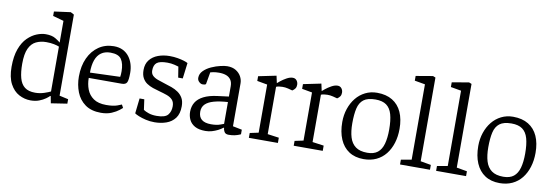

<svg xmlns="http://www.w3.org/2000/svg" viewBox="-54 -1069 4161 1446"><g transform="rotate(10 2026.5 -345.5)"><path d="M209 8Q163 8 120.5 -14.5Q78 -37 51.5 -87Q25 -137 25 -217Q25 -298 45.5 -353.5Q66 -409 99 -441.5Q132 -474 168.5 -488.5Q205 -503 237 -503Q284 -503 312 -486Q340 -469 350 -459V-476V-492V-625L267 -648V-682L393 -699L419 -685V-65L487 -50V-16L364 3L354 -50L350 -51Q342 -42 322.5 -28Q303 -14 274.5 -3Q246 8 209 8ZM233 -55Q269 -55 302 -66Q335 -77 350 -85V-428Q337 -434 310.5 -439.5Q284 -445 251 -445Q208 -445 173.5 -428.5Q139 -412 119.5 -370.5Q100 -329 100 -253Q100 -189 112 -144.5Q124 -100 153 -77.5Q182 -55 233 -55Z M747 8Q673 8 626.5 -25.5Q580 -59 558.5 -114Q537 -169 537 -232Q537 -313 565 -374Q593 -435 643 -469Q693 -503 758 -503Q798 -503 827 -488.5Q856 -474 875 -449Q894 -424 903.5 -392.5Q913 -361 913 -326Q913 -271 903.5 -253Q894 -235 865 -235H612Q612 -188 627.5 -147.5Q643 -107 679 -82Q715 -57 776 -57Q829 -57 859.5 -68Q890 -79 893 -81L906 -57Q903 -54 883 -38Q863 -22 828.5 -7Q794 8 747 8ZM614 -276 844 -284Q847 -302 847 -326Q847 -385 825 -418Q803 -451 741 -451Q699 -451 670.5 -431Q642 -411 628 -372Q614 -333 614 -276Z M1157 8Q1121 8 1089.5 0.5Q1058 -7 1035 -16.5Q1012 -26 1003 -33L1016 -149H1052L1063 -70Q1077 -60 1103 -51Q1129 -42 1164 -42Q1229 -42 1250.5 -68Q1272 -94 1272 -134Q1272 -166 1255.5 -183.5Q1239 -201 1212 -210.5Q1185 -220 1155 -228Q1128 -235 1102 -244Q1076 -253 1055 -267Q1034 -281 1021 -305Q1008 -329 1008 -366Q1008 -412 1032 -442.5Q1056 -473 1096.5 -488Q1137 -503 1185 -503Q1217 -503 1245.5 -498Q1274 -493 1295 -486.5Q1316 -480 1325 -474L1310 -354H1275L1262 -436Q1258 -438 1231.5 -444.5Q1205 -451 1176 -451Q1118 -451 1095.5 -433Q1073 -415 1073 -373Q1073 -349 1088 -334.5Q1103 -320 1128 -311Q1153 -302 1182 -293Q1209 -285 1237 -275Q1265 -265 1288 -249Q1311 -233 1325 -208.5Q1339 -184 1339 -146Q1339 -88 1313.5 -54.5Q1288 -21 1246.5 -6.5Q1205 8 1157 8Z M1546 6Q1495 6 1465 -11Q1435 -28 1421.5 -56Q1408 -84 1408 -117Q1408 -158 1427 -189Q1446 -220 1486.5 -240.5Q1527 -261 1590 -269L1676 -280V-358Q1676 -389 1663 -408Q1650 -427 1627 -435.5Q1604 -444 1572 -444Q1546 -444 1527 -440Q1508 -436 1506 -435L1490 -343Q1490 -342 1485 -339Q1480 -336 1464 -336Q1451 -336 1437.5 -348.5Q1424 -361 1424 -379Q1424 -410 1447.5 -433.5Q1471 -457 1505.5 -472.5Q1540 -488 1573 -495.5Q1606 -503 1625 -503Q1665 -503 1691.5 -486.5Q1718 -470 1731.5 -445Q1745 -420 1745 -393V-65L1815 -51V-16Q1813 -15 1801 -10Q1789 -5 1769.5 -0.5Q1750 4 1723 4Q1699 4 1690 -12Q1681 -28 1681 -42H1677Q1661 -29 1640 -18.5Q1619 -8 1595.5 -1Q1572 6 1546 6ZM1579 -51Q1622 -51 1650 -61.5Q1678 -72 1676 -71V-238Q1613 -234 1570 -222Q1527 -210 1505 -188Q1483 -166 1483 -131Q1483 -51 1579 -51Z M1878 0V-37L1944 -51V-419L1866 -433V-469L2002 -497L2014 -442Q2018 -446 2036 -460.5Q2054 -475 2079 -489Q2104 -503 2126 -503Q2145 -503 2156 -489Q2167 -475 2167 -456Q2167 -439 2159.5 -428Q2152 -417 2138 -408L2104 -417Q2091 -420 2082 -421Q2073 -422 2061 -422Q2049 -422 2035.5 -420Q2022 -418 2013 -414V-52L2100 -40V0Z M2221 0V-37L2287 -51V-419L2209 -433V-469L2345 -497L2357 -442Q2361 -446 2379 -460.5Q2397 -475 2422 -489Q2447 -503 2469 -503Q2488 -503 2499 -489Q2510 -475 2510 -456Q2510 -439 2502.5 -428Q2495 -417 2481 -408L2447 -417Q2434 -420 2425 -421Q2416 -422 2404 -422Q2392 -422 2378.5 -420Q2365 -418 2356 -414V-52L2443 -40V0Z M2756 8Q2690 8 2644 -22Q2598 -52 2574 -108Q2550 -164 2550 -240Q2550 -294 2566 -341.5Q2582 -389 2611 -425Q2640 -461 2681 -481.5Q2722 -502 2771 -502Q2841 -502 2888.5 -473Q2936 -444 2960 -390.5Q2984 -337 2984 -263Q2984 -204 2968.5 -154.5Q2953 -105 2924 -68.5Q2895 -32 2852.5 -12Q2810 8 2756 8ZM2775 -44Q2825 -44 2854 -67Q2883 -90 2895.5 -135Q2908 -180 2908 -244Q2908 -315 2895 -360.5Q2882 -406 2851.5 -428Q2821 -450 2768 -450Q2708 -450 2677.5 -426.5Q2647 -403 2636.5 -357.5Q2626 -312 2626 -244Q2626 -181 2639.5 -136.5Q2653 -92 2685.5 -68Q2718 -44 2775 -44Z M3034 0V-37L3114 -51V-627L3034 -641V-677L3163 -699L3183 -691V-51L3263 -37V0Z M3310 0V-37L3390 -51V-627L3310 -641V-677L3439 -699L3459 -691V-51L3539 -37V0Z M3796 8Q3730 8 3684 -22Q3638 -52 3614 -108Q3590 -164 3590 -240Q3590 -294 3606 -341.5Q3622 -389 3651 -425Q3680 -461 3721 -481.5Q3762 -502 3811 -502Q3881 -502 3928.5 -473Q3976 -444 4000 -390.5Q4024 -337 4024 -263Q4024 -204 4008.5 -154.5Q3993 -105 3964 -68.5Q3935 -32 3892.5 -12Q3850 8 3796 8ZM3815 -44Q3865 -44 3894 -67Q3923 -90 3935.5 -135Q3948 -180 3948 -244Q3948 -315 3935 -360.5Q3922 -406 3891.5 -428Q3861 -450 3808 -450Q3748 -450 3717.5 -426.5Q3687 -403 3676.5 -357.5Q3666 -312 3666 -244Q3666 -181 3679.5 -136.5Q3693 -92 3725.5 -68Q3758 -44 3815 -44Z"/></g></svg>

Font: Faustina Light
Style: Regular
Weight: 300
Designer: Alfonso Garcia
Foundry: http://www.omnibus-type.com
Version: Version 1.200